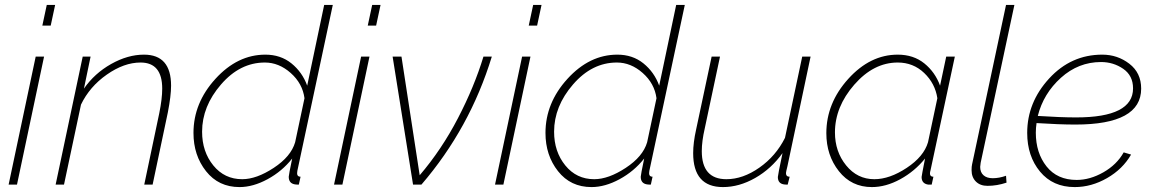

<svg xmlns="http://www.w3.org/2000/svg" viewBox="-20 -750 4689 780"><path d="M170 -730H204L186 -646H152ZM125 -520H159L49 0H15Z M316 -520H348L321 -390Q364 -452 431.5 -490Q499 -528 565 -528Q675 -528 675 -402Q675 -361 662 -294L600 0H566L627 -290Q639 -349 639 -390Q639 -496 551 -496Q484 -496 414 -447Q344 -398 309 -325L240 0H206Z M766 -210Q766 -332 855.5 -430Q945 -528 1058 -528Q1120 -528 1164 -492.5Q1208 -457 1228 -402L1297 -730H1332L1188 -56Q1187 -52 1187 -46Q1187 -32 1201 -32L1194 0Q1182 0 1178 -1Q1153 -5 1153 -32Q1153 -39 1167 -106Q1126 -54 1067 -22Q1008 10 953 10Q868 10 817 -54.5Q766 -119 766 -210ZM1179 -172 1217 -351Q1209 -411 1161 -453.5Q1113 -496 1056 -496Q955 -496 878 -407Q801 -318 801 -215Q801 -134 846.5 -78Q892 -22 964 -22Q1022 -22 1092 -68Q1162 -114 1179 -172Z M1492 -730H1526L1508 -646H1474ZM1447 -520H1481L1371 0H1337Z M1575 -520H1611L1685 -38Q1774 -142 1840.5 -270Q1907 -398 1944 -520H1978Q1889 -229 1692 0H1658Z M2146 -730H2180L2162 -646H2128ZM2101 -520H2135L2025 0H1991Z M2196 -210Q2196 -332 2285.5 -430Q2375 -528 2488 -528Q2550 -528 2594 -492.5Q2638 -457 2658 -402L2727 -730H2762L2618 -56Q2617 -52 2617 -46Q2617 -32 2631 -32L2624 0Q2612 0 2608 -1Q2583 -5 2583 -32Q2583 -39 2597 -106Q2556 -54 2497 -22Q2438 10 2383 10Q2298 10 2247 -54.5Q2196 -119 2196 -210ZM2609 -172 2647 -351Q2639 -411 2591 -453.5Q2543 -496 2486 -496Q2385 -496 2308 -407Q2231 -318 2231 -215Q2231 -134 2276.5 -78Q2322 -22 2394 -22Q2452 -22 2522 -68Q2592 -114 2609 -172Z M2796 -128Q2796 -170 2808 -224L2871 -520H2905L2843 -228Q2831 -176 2831 -136Q2831 -22 2931 -22Q2998 -22 3065 -69Q3132 -116 3169 -190L3239 -520H3273L3179 -75Q3173 -51 3173 -47Q3173 -32 3188 -32L3180 0Q3168 0 3164 -1Q3140 -5 3140 -31Q3140 -38 3159 -128Q3113 -64 3048 -27Q2983 10 2917 10Q2796 10 2796 -128Z M3337 -209Q3337 -331 3426 -429.5Q3515 -528 3627 -528Q3691 -528 3735 -492.5Q3779 -457 3799 -402L3824 -520H3859L3760 -57Q3758 -51 3758 -45Q3758 -32 3772 -32L3765 0H3751Q3724 -4 3724 -31Q3724 -35 3738 -106Q3696 -54 3637.5 -22Q3579 10 3522 10Q3439 10 3388 -54.5Q3337 -119 3337 -209ZM3750 -172 3788 -351Q3779 -411 3734.5 -453.5Q3690 -496 3627 -496Q3529 -496 3450.5 -406Q3372 -316 3372 -212Q3372 -134 3417.5 -78Q3463 -22 3532 -22Q3594 -22 3663.5 -68Q3733 -114 3750 -172Z M3927 -59Q3927 -74 3929 -82L4067 -730H4101L3964 -89Q3962 -77 3962 -72Q3962 -50 3975.5 -38Q3989 -26 4013 -26Q4039 -26 4067 -36L4069 -8Q4030 5 3992 5Q3962 5 3944.5 -12.5Q3927 -30 3927 -59Z M4349 -244Q4284 -244 4191 -250Q4188 -230 4188 -211Q4188 -129 4231.5 -74Q4275 -19 4354 -19Q4408 -19 4462.5 -50Q4517 -81 4545 -131L4575 -122Q4541 -63 4477.5 -26.5Q4414 10 4346 10Q4257 10 4205 -53Q4153 -116 4153 -210Q4153 -334 4242 -431Q4331 -528 4458 -528Q4520 -528 4568 -491Q4616 -454 4616 -390Q4616 -244 4349 -244ZM4453 -498Q4361 -498 4290 -434Q4219 -370 4196 -279Q4289 -273 4352 -273Q4583 -273 4583 -391Q4583 -443 4543 -470.5Q4503 -498 4453 -498Z"/></svg>

Font: Raleway-v4020 ExtraLight
Style: Italic
Weight: 275
Italic angle: -12°
Designer: Matt McInerney, Pablo Impallari, Rodrigo Fuenzalida
Foundry: Matt McInerney, Pablo Impallari, Rodrigo Fuenzalida
Version: Version 4.020;PS 004.020;hotconv 1.0.88;makeotf.lib2.5.64775